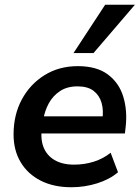

<svg xmlns="http://www.w3.org/2000/svg" viewBox="-20 -777 587 807"><path d="M280 10Q206 10 151.5 -17.5Q97 -45 67 -95Q37 -145 37 -212Q37 -294 71.5 -358.5Q106 -423 167 -461Q228 -499 307 -499Q387 -499 434 -463.5Q481 -428 498.5 -369.5Q516 -311 508 -242L505 -216H137L147 -288H427L410 -273Q416 -313 407 -344.5Q398 -376 373.5 -395Q349 -414 306 -414Q262 -414 232 -394Q202 -374 185 -342.5Q168 -311 162 -275L157 -244Q149 -195 162.5 -159.5Q176 -124 209 -104.5Q242 -85 291 -85Q335 -85 374.5 -97.5Q414 -110 445 -135L476 -53Q441 -23 388.5 -6.5Q336 10 280 10ZM289 -554 422 -757H547L373 -554Z"/></svg>

Font: Nunito Sans 12pt
Style: Bold Italic
Weight: 700
Italic angle: -9°
Designer: Vernon Adams
Foundry: Vernon Adams
Version: Version 3.101;gftools[0.9.27]